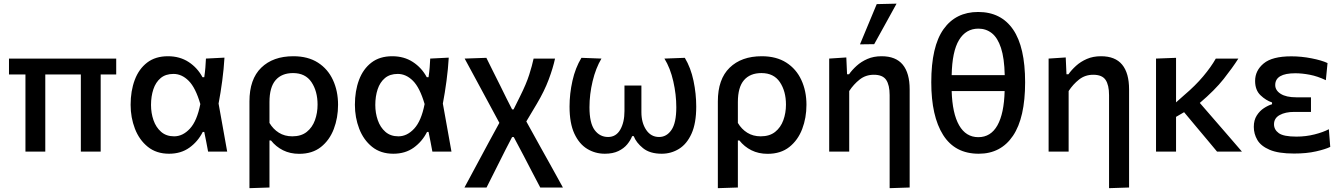

<svg xmlns="http://www.w3.org/2000/svg" viewBox="-20 -810 7168 1026"><path d="M116 0V-412H28V-497H601V-412H518V0H412V-412H222V0Z M883.5 11.5Q815.5 11.5 769.8 -25.5Q724 -62.5 701 -122.2Q678 -182 678 -250Q678 -324 700 -382.8Q722 -441.5 766.2 -475.5Q810.5 -509.5 877.5 -509.5Q940.5 -509.5 987.8 -478.8Q1035 -448 1062 -397.5H1071.5Q1075.5 -424 1077.5 -449Q1079.5 -474 1080.5 -497L1179.5 -502Q1176 -441.5 1167.5 -377.8Q1159 -314 1148 -256.5L1171 -128.5Q1182.5 -64 1194 0H1092L1082 -53Q1076.5 -79 1071.5 -105H1063.5Q1037.5 -53.5 992.2 -21Q947 11.5 883.5 11.5ZM910.5 -81.5Q957 -81.5 995 -122.8Q1033 -164 1050.5 -254Q1025 -341.5 988.2 -378.2Q951.5 -415 907 -415Q865 -415 838.5 -392.8Q812 -370.5 799.5 -332.8Q787 -295 787 -249Q787 -206 800.2 -167.8Q813.5 -129.5 841 -105.5Q868.5 -81.5 910.5 -81.5Z M1313 195.5V-268Q1313 -387 1376 -448.2Q1439 -509.5 1547.5 -509.5Q1625.5 -509.5 1678.8 -475.5Q1732 -441.5 1759.2 -382.5Q1786.5 -323.5 1786.5 -250Q1786.5 -180.5 1763.8 -120.8Q1741 -61 1695 -24.5Q1649 12 1579 12Q1530.5 12 1492.5 -7Q1454.5 -26 1428 -59.5H1420V192ZM1542 -81.5Q1589.5 -81.5 1619.2 -105.2Q1649 -129 1663 -167.8Q1677 -206.5 1677 -251Q1677 -322.5 1644.5 -371Q1612 -419.5 1546 -419.5Q1485.5 -419.5 1452.8 -381.8Q1420 -344 1420 -264.5V-153Q1439.5 -120 1470.2 -100.8Q1501 -81.5 1542 -81.5Z M2082 11.5Q2014 11.5 1968.2 -25.5Q1922.5 -62.5 1899.5 -122.2Q1876.5 -182 1876.5 -250Q1876.5 -324 1898.5 -382.8Q1920.5 -441.5 1964.8 -475.5Q2009 -509.5 2076 -509.5Q2139 -509.5 2186.2 -478.8Q2233.5 -448 2260.5 -397.5H2270Q2274 -424 2276 -449Q2278 -474 2279 -497L2378 -502Q2374.5 -441.5 2366 -377.8Q2357.5 -314 2346.5 -256.5L2369.5 -128.5Q2381 -64 2392.5 0H2290.5L2280.5 -53Q2275 -79 2270 -105H2262Q2236 -53.5 2190.8 -21Q2145.5 11.5 2082 11.5ZM2109 -81.5Q2155.5 -81.5 2193.5 -122.8Q2231.5 -164 2249 -254Q2223.5 -341.5 2186.8 -378.2Q2150 -415 2105.5 -415Q2063.5 -415 2037 -392.8Q2010.5 -370.5 1998 -332.8Q1985.5 -295 1985.5 -249Q1985.5 -206 1998.8 -167.8Q2012 -129.5 2039.5 -105.5Q2067 -81.5 2109 -81.5Z M2462 192Q2485 148.5 2519.5 85Q2554 21.5 2594.5 -54.5L2648.5 -153.5L2593.5 -255.5Q2561.5 -315 2528.2 -376.5Q2495 -438 2463 -497L2579 -501Q2594.5 -469.5 2614.8 -428.8Q2635 -388 2654.5 -349.5Q2674 -310.5 2686.5 -284.5L2716.5 -225.5H2724.5L2759 -295Q2792.5 -362 2808 -410.8Q2823.5 -459.5 2831.5 -497H2946Q2935.5 -447.5 2912.2 -385.2Q2889 -323 2848.5 -255L2792.5 -161L2870.5 -20Q2897.5 28 2917.5 64.2Q2937.5 100.5 2954.5 131Q2971 161.5 2988 192H2867Q2844.5 149.5 2822.8 107.8Q2801 66 2778.5 22.5L2725.5 -77.5H2716.5L2681.5 -10Q2647.5 57.5 2623 106.5Q2598.5 155.5 2580 192Z M3212 11.5Q3160.5 11.5 3117.8 -14.5Q3075 -40.5 3049.2 -96Q3023.5 -151.5 3023.5 -240.5Q3023.5 -309 3039 -378.2Q3054.5 -447.5 3087 -501L3194 -497Q3163.5 -446 3146.8 -376Q3130 -306 3130 -237Q3130 -152.5 3157.5 -115.2Q3185 -78 3229.5 -78Q3272 -78 3294.5 -117.2Q3317 -156.5 3317 -216.5V-353H3407.5V-210.5Q3407.5 -154 3433 -116Q3458.5 -78 3502 -78Q3542.5 -78 3568.2 -115.8Q3594 -153.5 3594 -237Q3594 -304.5 3578 -375.2Q3562 -446 3530.5 -497L3639.5 -501Q3671.5 -447.5 3686 -378.2Q3700.5 -309 3700.5 -240.5Q3700.5 -151.5 3675.5 -96Q3650.5 -40.5 3608.5 -14.5Q3566.5 11.5 3516 11.5Q3453 11.5 3416.2 -18.2Q3379.5 -48 3366.5 -82.5H3358Q3349.5 -60.5 3331.8 -38.8Q3314 -17 3284.5 -2.8Q3255 11.5 3212 11.5Z M3816 195.5V-268Q3816 -387 3879 -448.2Q3942 -509.5 4050.5 -509.5Q4128.5 -509.5 4181.8 -475.5Q4235 -441.5 4262.2 -382.5Q4289.5 -323.5 4289.5 -250Q4289.5 -180.5 4266.8 -120.8Q4244 -61 4198 -24.5Q4152 12 4082 12Q4033.5 12 3995.5 -7Q3957.5 -26 3931 -59.5H3923V192ZM4045 -81.5Q4092.5 -81.5 4122.2 -105.2Q4152 -129 4166 -167.8Q4180 -206.5 4180 -251Q4180 -322.5 4147.5 -371Q4115 -419.5 4049 -419.5Q3988.5 -419.5 3955.8 -381.8Q3923 -344 3923 -264.5V-153Q3942.5 -120 3973.2 -100.8Q4004 -81.5 4045 -81.5Z M4734 195.5V-301.5Q4734 -355.5 4715.5 -383Q4697 -410.5 4649.5 -410.5Q4606 -410.5 4573.8 -385Q4541.5 -359.5 4518 -323.5V0H4411V-497L4502.5 -503L4506.5 -413H4517Q4533 -436 4557.5 -458.2Q4582 -480.5 4615.2 -495Q4648.5 -509.5 4691 -509.5Q4767 -509.5 4804 -464.5Q4841 -419.5 4841 -332.5V192ZM4575.5 -573Q4620 -679.5 4665 -788L4771 -790.5Q4740.5 -735 4711 -681.5Q4681 -627.5 4651.5 -574Z M5210 11.5Q5083 11.5 5019.8 -88.8Q4956.5 -189 4956.5 -370.5Q4956.5 -562 5022 -654Q5087.5 -746 5207 -746Q5329.5 -746 5393.8 -652.2Q5458 -558.5 5458 -370.5Q5458 -180.5 5393.2 -84.5Q5328.5 11.5 5210 11.5ZM5208.5 -657Q5141.5 -657 5104.8 -596.2Q5068 -535.5 5065.5 -408.5H5349Q5347 -499.5 5329 -554Q5311 -608.5 5280 -632.8Q5249 -657 5208.5 -657ZM5348.5 -323.5H5065.5Q5069 -204 5105.2 -140.5Q5141.5 -77 5208 -77Q5274.5 -77 5310 -140.2Q5345.5 -203.5 5348.5 -323.5Z M5906.5 195.5V-301.5Q5906.5 -355.5 5888 -383Q5869.5 -410.5 5822 -410.5Q5778.5 -410.5 5746.2 -385Q5714 -359.5 5690.5 -323.5V0H5583.5V-497L5675 -503L5679 -413H5689.5Q5705.5 -436 5730 -458.2Q5754.5 -480.5 5787.8 -495Q5821 -509.5 5863.5 -509.5Q5939.5 -509.5 5976.5 -464.5Q6013.5 -419.5 6013.5 -332.5V192Z M6157.5 0V-497L6264.5 -501V-263L6308.5 -302Q6367.5 -352 6409.5 -402Q6451.5 -452 6477 -497H6597.5Q6566 -447.5 6518.8 -387.8Q6471.5 -328 6391.5 -260L6469.5 -170Q6503 -131 6541.5 -87Q6579.5 -43 6616.5 0H6483.5Q6456.5 -32.5 6431 -63Q6405.5 -93.5 6378.5 -125.5L6307.5 -210.5L6264.5 -185.5V0Z M6895 10.5Q6811.5 10.5 6764.8 -9.5Q6718 -29.5 6699 -62Q6680 -94.5 6680 -132Q6680 -168 6695.8 -192.8Q6711.5 -217.5 6734.2 -232.2Q6757 -247 6777.5 -253V-262.5Q6744.5 -273.5 6715.8 -301Q6687 -328.5 6687 -377.5Q6687 -433 6732.8 -471Q6778.5 -509 6880.5 -509Q6934.5 -509 6989 -498.2Q7043.5 -487.5 7074 -473L7065 -381.5Q7021 -402.5 6979.5 -410.5Q6938 -418.5 6902 -418.5Q6794.5 -418.5 6794.5 -355.5Q6794.5 -327 6823.8 -308.5Q6853 -290 6907 -290H6985.5V-212H6896Q6848.5 -212 6818.2 -195.2Q6788 -178.5 6788 -146Q6788 -117 6813.5 -98.5Q6839 -80 6908 -80Q6958.5 -80 7004.8 -91.8Q7051 -103.5 7081 -119.5L7088.5 -25Q7063 -12.5 7012.5 -1Q6962 10.5 6895 10.5Z"/></svg>

Font: Heraclito Medium
Style: Regular
Weight: 500
Designer: Kostas Bartsokas (font) & Cristiano Sobral (main changes)
Foundry: Kostas Bartsokas (font) & Cristiano Sobral (main changes)
Version: Version 1.00;July 8, 2020;FontCreator 13.0.0.2655 64-bit